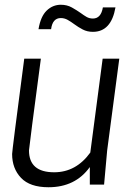

<svg xmlns="http://www.w3.org/2000/svg" viewBox="-20 -777 568 808"><path d="M371 -643Q347 -643 328 -653Q309 -663 293.5 -674.5Q278 -686 264.5 -693.5Q251 -701 236 -701Q201 -701 195 -654H142Q151 -708 176.5 -732.5Q202 -757 236 -757Q262 -757 282.5 -745.5Q303 -734 320 -722Q332 -713 344 -706Q356 -699 371 -699Q405 -699 413 -746H466Q448 -643 371 -643ZM184 11Q106 11 68.5 -28.5Q31 -68 31 -129Q31 -142 82 -530H152Q104 -169 102 -144Q102 -52 208 -52Q300 -52 360 -135L412 -530H482L431 -144L418 0H358V-74Q297 11 184 11Z"/></svg>

Font: Tanohe Sans
Style: Italic
Weight: 400
Designer: Village Type and Design LLC & Cristiano Sobral
Foundry: Cooper Hewitt Smithsonian Design Museum
Version: Version 1.00;September 29, 2021;FontCreator 13.0.0.2655 64-b